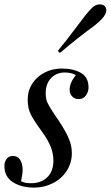

<svg xmlns="http://www.w3.org/2000/svg" viewBox="-37 -840 504 874"><path d="M105 -6Q150 -6 178 -33Q206 -60 206 -109Q206 -141 194 -171.5Q182 -202 154 -241Q120 -287 104.5 -316.5Q89 -346 89 -386Q89 -427 110 -459.5Q131 -492 166.5 -510Q202 -528 244 -528Q296 -528 331 -508.5Q366 -489 366 -441Q366 -423 354.5 -406Q343 -389 320 -389Q303 -389 291.5 -401Q280 -413 280 -431Q280 -463 308 -498Q289 -510 258 -510Q220 -510 195.5 -484.5Q171 -459 171 -415Q171 -389 180 -370.5Q189 -352 213 -316L231 -290Q261 -244 275.5 -211Q290 -178 290 -143Q290 -98 266.5 -62Q243 -26 203.5 -6Q164 14 118 14Q61 14 22 -10.5Q-17 -35 -17 -85Q-17 -102 -7.5 -116Q2 -130 22 -130Q44 -130 55 -112Q66 -94 66 -67Q66 -50 59 -15Q69 -10 78.5 -8Q88 -6 105 -6ZM318 -726Q356 -778 376 -798Q395 -820 417 -820Q431 -820 439 -813Q447 -805 447 -794Q447 -774 424 -751Q402 -728 356 -696Q349 -691 314 -663.5Q279 -636 236 -599L226 -608Q265 -655 318 -726Z"/></svg>

Font: Playfair Display
Style: Italic
Weight: 400
Italic angle: -14°
Designer: Claus Eggers Sørensen
Foundry: Claus Eggers Sørensen
Version: Version 1.200; ttfautohint (v1.6)